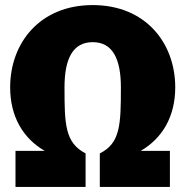

<svg xmlns="http://www.w3.org/2000/svg" viewBox="-20 -736 730 756"><path d="M345 -716C136 -716 20 -566 20 -392C20 -277 71 -191 156 -142H41V0H317V-132C236 -174 234 -246 234 -392C234 -505 267 -570 345 -570C423 -570 456 -505 456 -392C456 -246 454 -172 373 -132V0H649V-142H534C619 -191 670 -277 670 -392C670 -566 554 -716 345 -716Z"/></svg>

Font: Fira Sans Heavy
Style: Regular
Weight: 900
Designer: bBox Type GmbH & Carrois Corporate GbR & Edenspiekermann AG
Foundry: bBox Type GmbH & Carrois Corporate GbR & Edenspiekermann AG
Version: Version 4.300;PS 004.300;hotconv 1.0.88;makeotf.lib2.5.64775